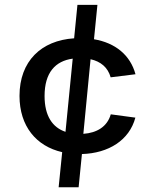

<svg xmlns="http://www.w3.org/2000/svg" viewBox="-20 -736 660 812"><path d="M552.5 -238.5 448.5 -252.5C433.5 -200 389.5 -174 332.5 -170L363 -485.5C405.5 -476 436 -451.5 448 -409L553 -422C531 -503.5 467 -555 377.5 -570L392 -715.5H307.5L293.5 -574C154.5 -565 62.5 -477.5 62.5 -330.5C62.5 -202 133.5 -117.5 243 -92.5L228 56H312.5L326.5 -84.5C439.5 -88 527 -143 552.5 -238.5ZM168.5 -330C168.5 -429 214 -478 287.5 -488L257 -178.5C202 -197 168.5 -245.5 168.5 -330Z"/></svg>

Font: Monaspace Neon Medium
Style: Regular
Weight: 500
Designer: Riley Cran & the Lettermatic Team
Foundry: Lettermatic
Version: Version 1.200 (Monaspace Neon)